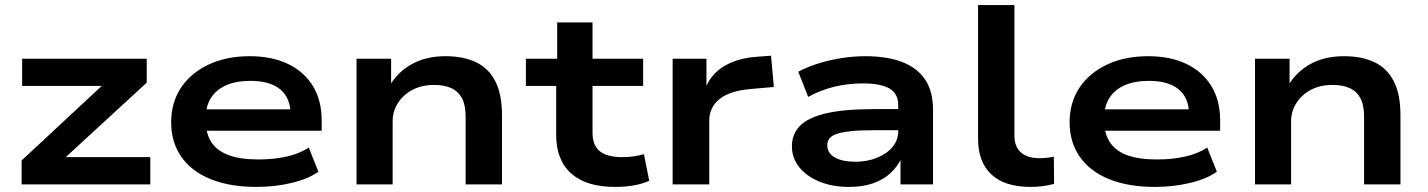

<svg xmlns="http://www.w3.org/2000/svg" viewBox="-20 -725 5615 755"><path d="M65 0V-94L423 -427L425 -387H67V-494H557V-400L196 -68L195 -107H571V0Z M988 10Q884 10 808.5 -20.5Q733 -51 693 -108.5Q653 -166 653 -244Q653 -321 691 -379Q729 -437 799 -470.5Q869 -504 962 -504Q1049 -504 1112.5 -473.5Q1176 -443 1210.5 -386.5Q1245 -330 1245 -251V-211H765V-295H1145L1123 -275Q1122 -341 1081.5 -374Q1041 -407 965 -407Q909 -407 870 -390Q831 -373 810 -340.5Q789 -308 789 -261V-251Q789 -201 810.5 -167Q832 -133 877.5 -115.5Q923 -98 997 -98Q1057 -98 1108 -109.5Q1159 -121 1194 -145L1232 -50Q1194 -22 1128 -6Q1062 10 988 10Z M1382 0V-494H1518V-389H1513Q1545 -443 1600.5 -473.5Q1656 -504 1732 -504Q1802 -504 1851.5 -480.5Q1901 -457 1927.5 -406Q1954 -355 1954 -271V0H1811V-266Q1811 -312 1796.5 -339Q1782 -366 1754.5 -378.5Q1727 -391 1687 -391Q1638 -391 1601.5 -371.5Q1565 -352 1544.5 -319.5Q1524 -287 1524 -248V0Z M2398 10Q2286 10 2226.5 -42.5Q2167 -95 2167 -195V-387H2048V-494H2171V-637H2310V-494H2509V-387H2310V-203Q2310 -153 2339 -130Q2368 -107 2427 -107Q2450 -107 2471 -110Q2492 -113 2512 -119L2533 -14Q2506 -2 2472.5 4Q2439 10 2398 10Z M2625 0V-494H2758V-370H2751Q2772 -431 2826 -464Q2880 -497 2959 -502L3012 -506L3023 -383L2932 -375Q2850 -368 2809.5 -335.5Q2769 -303 2769 -250V0Z M3319 10Q3253 10 3202 -11Q3151 -32 3122.5 -68Q3094 -104 3094 -150Q3094 -197 3125 -229.5Q3156 -262 3227 -279Q3298 -296 3418 -296H3531V-213H3422Q3366 -213 3329.5 -209.5Q3293 -206 3272 -199Q3251 -192 3242 -181Q3233 -170 3233 -154Q3233 -123 3262.5 -106Q3292 -89 3344 -89Q3390 -89 3428.5 -104.5Q3467 -120 3489.5 -147Q3512 -174 3512 -208V-312Q3512 -357 3477.5 -377Q3443 -397 3373 -397Q3315 -397 3261 -384Q3207 -371 3158 -344L3119 -443Q3155 -462 3198 -475.5Q3241 -489 3288.5 -496.5Q3336 -504 3382 -504Q3469 -504 3528 -481Q3587 -458 3618 -412Q3649 -366 3649 -292V0H3521V-108H3527Q3512 -73 3483.5 -46Q3455 -19 3414 -4.5Q3373 10 3319 10Z M4032 10Q3931 10 3878.5 -39Q3826 -88 3826 -180V-705H3969V-191Q3969 -163 3980 -143.5Q3991 -124 4013 -113.5Q4035 -103 4066 -103Q4080 -103 4096 -104.5Q4112 -106 4124 -109L4125 -2Q4103 4 4080.5 7Q4058 10 4032 10Z M4521 10Q4417 10 4341.5 -20.5Q4266 -51 4226 -108.5Q4186 -166 4186 -244Q4186 -321 4224 -379Q4262 -437 4332 -470.5Q4402 -504 4495 -504Q4582 -504 4645.5 -473.5Q4709 -443 4743.5 -386.5Q4778 -330 4778 -251V-211H4298V-295H4678L4656 -275Q4655 -341 4614.5 -374Q4574 -407 4498 -407Q4442 -407 4403 -390Q4364 -373 4343 -340.5Q4322 -308 4322 -261V-251Q4322 -201 4343.5 -167Q4365 -133 4410.5 -115.5Q4456 -98 4530 -98Q4590 -98 4641 -109.5Q4692 -121 4727 -145L4765 -50Q4727 -22 4661 -6Q4595 10 4521 10Z M4915 0V-494H5051V-389H5046Q5078 -443 5133.5 -473.5Q5189 -504 5265 -504Q5335 -504 5384.5 -480.5Q5434 -457 5460.5 -406Q5487 -355 5487 -271V0H5344V-266Q5344 -312 5329.5 -339Q5315 -366 5287.5 -378.5Q5260 -391 5220 -391Q5171 -391 5134.5 -371.5Q5098 -352 5077.5 -319.5Q5057 -287 5057 -248V0Z"/></svg>

Font: Nunito Sans 10pt Expanded
Style: Bold
Weight: 700
Width: 7
Designer: Vernon Adams
Foundry: Vernon Adams
Version: Version 3.101;gftools[0.9.27]